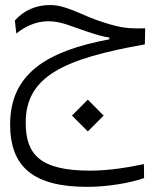

<svg xmlns="http://www.w3.org/2000/svg" viewBox="-20 -433 626 758"><path d="M324.7 304.7C403.8 304.7 496.1 289.1 548.8 270L548.3 214.8C490.2 227.1 412.1 240.7 335.9 240.7C135.7 240.7 81.5 175.3 81.5 50.8C81.5 -131.3 231.9 -201.2 551.8 -257.8L553.2 -321.3C482.9 -319.3 457.5 -323.7 396 -342.3C306.2 -369.1 246.6 -413.1 177.7 -413.1C123.5 -413.1 75.2 -393.1 38.6 -352.1L44.4 -300.8C78.6 -328.1 121.6 -349.1 170.4 -349.1C221.7 -349.1 259.3 -329.6 318.4 -310.1C365.7 -293.9 385.3 -289.1 411.6 -284.7V-277.8C163.1 -231.4 20 -140.6 20 58.1C20 225.6 111.3 304.7 324.7 304.7ZM326.7 85.9 389.2 23.4 326.7 -39.6 264.2 23.4Z"/></svg>

Font: Cascadia Code PL Light
Style: Regular
Weight: 300
Monospace: yes
Designer: Aaron Bell
Foundry: Saja Typeworks
Version: Version 2404.023